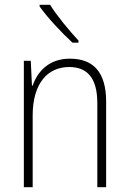

<svg xmlns="http://www.w3.org/2000/svg" viewBox="-20 -785 540 805"><path d="M284 -606H309V-615C270 -657 220 -717 190 -765H146V-758C179 -711 240 -646 284 -606ZM80 0H117V-301C117 -437 181 -504 270 -504C345 -504 388 -459 388 -353V0H425V-359C425 -484 370 -539 273 -539C185 -539 137 -485 117 -426H114L109 -530H80Z"/></svg>

Font: Noto Sans Mono ExtraCondensed ExtraLight
Style: Regular
Weight: 200
Width: 2
Designer: Monotype Design Team
Foundry: Monotype Imaging Inc.
Version: Version 2.014